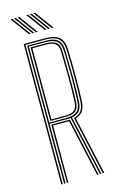

<svg xmlns="http://www.w3.org/2000/svg" viewBox="-141 -1004 634 1057"><g transform="rotate(-15 175.5 -475.0)"><path d="M70 0V-800H192Q225.8 -800 249 -791.8Q272.2 -783.5 284.6 -763.2Q297 -743 298 -707Q300.5 -631 300.6 -559.8Q300.8 -488.5 298 -418Q296.5 -379.5 283.4 -359.4Q270.2 -339.2 241.2 -330.5L315 0H306.8L231.8 -335.2Q261.5 -342 274.9 -361.1Q288.2 -380.2 290 -418Q293.2 -489.2 293 -561.4Q292.8 -633.5 290 -707Q289 -738.2 278.5 -757.1Q268 -776 246.8 -784.5Q225.5 -793 192 -793H78V0ZM102 0V-332H191Q196 -332 200.1 -332.1Q204.2 -332.2 208 -332.5L282.2 0H274L201.5 -325.2Q199 -325 196.4 -325Q193.8 -325 191 -325H110V0ZM86 0V-786H192Q223 -786 242.5 -778.1Q262 -770.2 271.6 -752.9Q281.2 -735.5 282 -707Q284 -638.2 284.8 -563.8Q285.5 -489.2 282 -419Q280.2 -382 266.4 -364Q252.5 -346 222 -341L298.5 0H290.5L214.2 -340Q208.2 -339.5 202.4 -339.2Q196.5 -339 191 -339H94V0ZM94 -346H191Q233.5 -346 252.9 -362.8Q272.2 -379.5 274 -419Q277.2 -491.2 277.1 -562.4Q277 -633.5 274 -706Q272.2 -748.5 251.5 -763.8Q230.8 -779 192 -779H94ZM102 -353V-772H192Q227.2 -772 246.2 -758.4Q265.2 -744.8 266 -706Q267.5 -632.5 268.1 -561Q268.8 -489.5 266 -419Q264.8 -383.2 247.1 -368.1Q229.5 -353 191 -353ZM110 -360H191Q225.2 -360 241 -373.8Q256.8 -387.5 258 -420Q261 -491.2 260.5 -561.9Q260 -632.5 258 -706Q257.2 -738 241.8 -751.5Q226.2 -765 192 -765H110ZM152 -845 75 -950H85L162 -845ZM112 -845 35 -950H45L122 -845ZM132 -845 55 -950H65L142 -845ZM242 -845 165 -950H175L252 -845ZM202 -845 125 -950H135L212 -845ZM222 -845 145 -950H155L232 -845Z"/></g></svg>

Font: Big Shoulders Inline Text SC Thin
Style: Regular
Weight: 100
Designer: Patric King
Foundry: XO Type Co
Version: Version 2.002